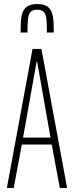

<svg xmlns="http://www.w3.org/2000/svg" viewBox="-20 -930 367 950"><path d="M14 0 141 -688H185L312 0H276L236 -215H88L48 0ZM94 -249H230L164 -624H161ZM164 -910Q195 -910 211.5 -899.5Q228 -889 235.5 -870Q243 -851 244.5 -825.5Q246 -800 246 -769H212Q212 -807 210 -832Q208 -857 198 -869.5Q188 -882 164 -882Q140 -882 130 -869.5Q120 -857 118 -832Q116 -807 116 -769H82Q82 -800 83.5 -825.5Q85 -851 92.5 -870Q100 -889 117 -899.5Q134 -910 164 -910Z"/></svg>

Font: Saira UltraCondensed Thin
Style: Regular
Weight: 250
Width: 1
Designer: Hector Gatti with collaboration of the Omnibus-Type team
Foundry: Omnibus-Type
Version: Version 1.101